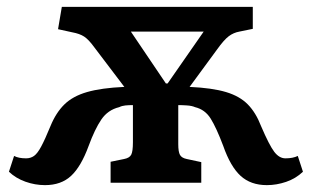

<svg xmlns="http://www.w3.org/2000/svg" viewBox="-20 -532 908 559"><path d="M111 7Q82 7 54 -3Q26 -13 6 -32L21 -78Q34 -71 56 -71Q69 -71 79 -78Q89 -85 100 -105.5Q111 -126 127 -165Q143 -204 167.5 -228Q192 -252 233.5 -264Q275 -276 342 -279L254 -395Q238 -417 225 -425.5Q212 -434 190 -438L149 -447L160 -512H716V-448L677 -440Q660 -437 646 -426.5Q632 -416 612 -388L532 -279Q598 -276 638 -264Q678 -252 701.5 -228Q725 -204 740 -165Q764 -109 778.5 -90Q793 -71 811 -71Q833 -71 847 -78L862 -32Q841 -12 813 -2.5Q785 7 757 7Q710 7 680.5 -20Q651 -47 630 -107Q610 -160 593.5 -186.5Q577 -213 548 -220Q539 -224 525 -225Q511 -226 499 -226V-112Q499 -90 504 -81Q509 -72 524 -69L566 -60V0H302V-61L341 -69Q357 -72 362 -81.5Q367 -91 367 -118V-226Q355 -226 345 -225Q335 -224 327 -220Q294 -212 275 -184Q256 -156 238 -107Q216 -47 187 -20Q158 7 111 7ZM463 -289H468L573 -440H361Z"/></svg>

Font: Literata SemiBold
Style: Regular
Weight: 600
Designer: Latin by Veronika Burian and Jose Scaglione. Greek by Irene Vlachou. Cyrillic by Vera Evstafieva.
Foundry: TypeTogether
Version: Version 3.103; ttfautohint (v1.8.4.7-5d5b);gftools[0.9.29]